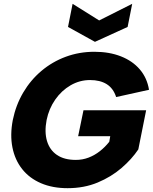

<svg xmlns="http://www.w3.org/2000/svg" viewBox="-20 -978 800 1005"><path d="M588 -470Q573 -516 538.5 -537.5Q504 -559 451 -559Q397 -559 349.5 -531.5Q302 -504 269 -456.5Q236 -409 224 -350Q212 -287 226 -240Q240 -193 278 -167Q316 -141 377 -141Q412 -141 443.5 -153Q475 -165 502.5 -186.5Q530 -208 552 -236L557 -265H389L417 -401H745L704 -196Q670 -145 616 -98.5Q562 -52 491 -22.5Q420 7 334 7Q255 7 194.5 -19Q134 -45 96 -93Q58 -141 45 -206.5Q32 -272 47 -350Q63 -428 101.5 -493.5Q140 -559 197 -607Q254 -655 324.5 -681Q395 -707 474 -707Q552 -707 613 -683Q674 -659 712 -614.5Q750 -570 760 -508ZM672 -958 648 -837 477 -759 336 -837 360 -958 499 -871Z"/></svg>

Font: Albert Sans Black
Style: Italic
Weight: 900
Italic angle: -11.25°
Designer: Andreas Rasmussen
Foundry: a.Foundry
Version: Version 1.025